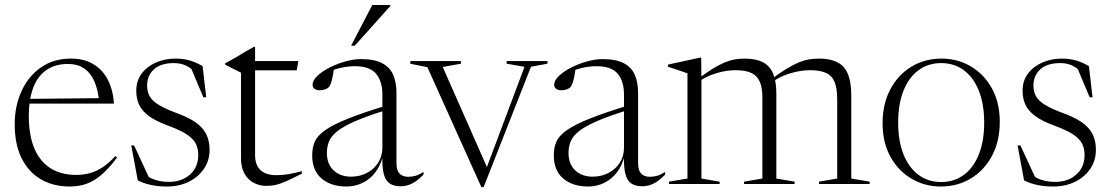

<svg xmlns="http://www.w3.org/2000/svg" viewBox="-20 -738 4456 770"><path d="M265 -503Q318 -503 355.2 -480.2Q392.5 -457.5 413 -417Q433.5 -376.5 437 -322.5H89.5V-341.5L397.5 -344.5L377.5 -330Q373 -380 357.5 -413.8Q342 -447.5 316 -464.5Q290 -481.5 253 -481.5Q200.5 -481.5 165.2 -456.5Q130 -431.5 112.8 -385Q95.5 -338.5 95.5 -273.5Q95.5 -195 118 -142.2Q140.5 -89.5 183 -63Q225.5 -36.5 285.5 -36.5Q315.5 -36.5 341.2 -43.8Q367 -51 392 -67.5Q417 -84 442.5 -112L449.5 -106Q417 -63 387.5 -37.5Q358 -12 327.2 -1Q296.5 10 259.5 10Q194 10 144.2 -18.8Q94.5 -47.5 66.8 -103.2Q39 -159 39 -240Q39 -311.5 65.8 -371.2Q92.5 -431 143.2 -467Q194 -503 265 -503Z M684 -503Q714.5 -503 740 -495.8Q765.5 -488.5 792.5 -473L807 -348H795.5L743 -472.5L765 -446Q744 -467 723.5 -476Q703 -485 677.5 -485Q625 -485 597.5 -460Q570 -435 570 -394.5Q570 -370.5 580.2 -352Q590.5 -333.5 616.5 -317.5Q642.5 -301.5 690 -284Q725.5 -271 750.5 -256.2Q775.5 -241.5 790.8 -224Q806 -206.5 813.2 -185Q820.5 -163.5 820.5 -136.5Q820.5 -94.5 798 -61.2Q775.5 -28 737 -9Q698.5 10 649 10Q615 10 586.2 4Q557.5 -2 532.5 -14.5L506.5 -154.5H518L582 -16L560.5 -39Q572 -29.5 586.8 -22.8Q601.5 -16 619 -12.2Q636.5 -8.5 656 -8.5Q709 -8.5 742 -38Q775 -67.5 775 -116Q775 -138 768.5 -154.5Q762 -171 747.2 -184.8Q732.5 -198.5 708.8 -210.8Q685 -223 650.5 -235.5Q605 -252.5 577.8 -272.2Q550.5 -292 538.5 -316.8Q526.5 -341.5 526.5 -374Q526.5 -414 548 -442.8Q569.5 -471.5 605.2 -487.2Q641 -503 684 -503Z M1003 -115.5Q1003 -76.5 1024.5 -56Q1046 -35.5 1088.5 -35.5Q1112 -35.5 1135.2 -39.2Q1158.5 -43 1190.5 -51.5V-41.5Q1150 -21 1126 -10.5Q1102 0 1084.8 3.8Q1067.5 7.5 1048 7.5Q1020.5 7.5 997.5 -4.8Q974.5 -17 960.5 -41.5Q946.5 -66 946.5 -104V-446.5L883 -478.5V-484.5Q896 -491 905.8 -496.5Q915.5 -502 924.8 -507.2Q934 -512.5 944.2 -518.8Q954.5 -525 967.5 -532.8Q980.5 -540.5 999 -550.5H1003V-475ZM983 -456V-493H1176.5L1170 -456Z M1537 -317 1539 -299.5Q1456.5 -274.5 1407 -253Q1357.5 -231.5 1332.5 -211.5Q1307.5 -191.5 1299.2 -170.2Q1291 -149 1291 -124.5Q1291 -80 1317.8 -54.8Q1344.5 -29.5 1388 -29.5Q1422.5 -29.5 1451 -44.2Q1479.5 -59 1496.5 -85.2Q1513.5 -111.5 1513.5 -146V-358.5Q1513.5 -412.5 1488 -442.5Q1462.5 -472.5 1403.5 -472.5Q1376 -472.5 1347.8 -466.2Q1319.5 -460 1290 -447L1320 -465.5Q1317.5 -448.5 1314.5 -433Q1311.5 -417.5 1307.8 -406.2Q1304 -395 1299.5 -389.5Q1294 -383 1283.8 -379.5Q1273.5 -376 1263 -376Q1249 -376 1241.2 -381.8Q1233.5 -387.5 1233.5 -398.5Q1233.5 -415.5 1252.8 -433.8Q1272 -452 1302 -467.2Q1332 -482.5 1365.5 -491.8Q1399 -501 1427.5 -501Q1481.5 -501 1512.8 -484.5Q1544 -468 1557 -437.5Q1570 -407 1570 -366V-83.5Q1570 -63 1576.2 -51Q1582.5 -39 1593.2 -34Q1604 -29 1617 -29Q1633 -29 1646.5 -33Q1660 -37 1678.5 -48.5V-38Q1654 -12.5 1632.2 -1.8Q1610.5 9 1586.5 9Q1559.5 9 1542.8 -2.2Q1526 -13.5 1519 -40.5Q1512 -67.5 1513.5 -114.5L1516.5 -116.5Q1507 -75.5 1485.5 -47.2Q1464 -19 1434 -4.5Q1404 10 1369.5 10Q1307.5 10 1269.8 -22Q1232 -54 1232 -115Q1232 -145.5 1242.2 -169.5Q1252.5 -193.5 1283.5 -215.5Q1314.5 -237.5 1375.2 -262Q1436 -286.5 1537 -317ZM1388 -554.5 1473 -718H1545.5V-714L1402.5 -554.5Z M2109.5 -470.5 1919.5 12.5H1910.5L1694 -468.5L1625.5 -482.5V-493H1828.5V-482.5L1755.5 -469.5L1939 -54L1922.5 -41L2083.5 -470L2012 -482.5V-493H2175.5V-482.5Z M2506 -317 2508 -299.5Q2425.5 -274.5 2376 -253Q2326.5 -231.5 2301.5 -211.5Q2276.5 -191.5 2268.2 -170.2Q2260 -149 2260 -124.5Q2260 -80 2286.8 -54.8Q2313.5 -29.5 2357 -29.5Q2391.5 -29.5 2420 -44.2Q2448.5 -59 2465.5 -85.2Q2482.5 -111.5 2482.5 -146V-358.5Q2482.5 -412.5 2457 -442.5Q2431.5 -472.5 2372.5 -472.5Q2345 -472.5 2316.8 -466.2Q2288.5 -460 2259 -447L2289 -465.5Q2286.5 -448.5 2283.5 -433Q2280.5 -417.5 2276.8 -406.2Q2273 -395 2268.5 -389.5Q2263 -383 2252.8 -379.5Q2242.5 -376 2232 -376Q2218 -376 2210.2 -381.8Q2202.5 -387.5 2202.5 -398.5Q2202.5 -415.5 2221.8 -433.8Q2241 -452 2271 -467.2Q2301 -482.5 2334.5 -491.8Q2368 -501 2396.5 -501Q2450.5 -501 2481.8 -484.5Q2513 -468 2526 -437.5Q2539 -407 2539 -366V-83.5Q2539 -63 2545.2 -51Q2551.5 -39 2562.2 -34Q2573 -29 2586 -29Q2602 -29 2615.5 -33Q2629 -37 2647.5 -48.5V-38Q2623 -12.5 2601.2 -1.8Q2579.5 9 2555.5 9Q2528.5 9 2511.8 -2.2Q2495 -13.5 2488 -40.5Q2481 -67.5 2482.5 -114.5L2485.5 -116.5Q2476 -75.5 2454.5 -47.2Q2433 -19 2403 -4.5Q2373 10 2338.5 10Q2276.5 10 2238.8 -22Q2201 -54 2201 -115Q2201 -145.5 2211.2 -169.5Q2221.5 -193.5 2252.5 -215.5Q2283.5 -237.5 2344.2 -262Q2405 -286.5 2506 -317Z M2793 -422.5V-22L2866 -9.5V0H2663V-9.5L2737 -22V-444Q2729 -447 2711 -453Q2693 -459 2659 -470.5V-479L2788 -507H2792ZM3093.5 -363.5V-22L3166.5 -9.5V0H2964V-9.5L3037.5 -22V-346.5Q3037.5 -386 3027 -410.2Q3016.5 -434.5 2993 -445.5Q2969.5 -456.5 2930.5 -456.5Q2893 -456.5 2853.2 -444.5Q2813.5 -432.5 2785 -412.5L2780 -422Q2813 -447 2838.8 -462.8Q2864.5 -478.5 2885.5 -487.2Q2906.5 -496 2925.8 -499.5Q2945 -503 2965.5 -503Q3012.5 -503 3040.5 -487.8Q3068.5 -472.5 3081 -441.5Q3093.5 -410.5 3093.5 -363.5ZM3394 -353V-22L3467.5 -9.5V0H3264.5V-9.5L3337.5 -22V-339Q3337.5 -384.5 3326.8 -409.8Q3316 -435 3292 -445.8Q3268 -456.5 3229 -456.5Q3190.5 -456.5 3150 -444.2Q3109.5 -432 3080.5 -411.5L3074 -421Q3108 -446 3134.2 -462Q3160.5 -478 3181.8 -487Q3203 -496 3222.8 -499.5Q3242.5 -503 3263.5 -503Q3334 -503 3364 -468.5Q3394 -434 3394 -353Z M3754.5 -8Q3806.5 -8 3845.2 -36.5Q3884 -65 3905.5 -118.5Q3927 -172 3927 -246.5Q3927 -320 3905.8 -373.5Q3884.5 -427 3845.8 -456Q3807 -485 3754.5 -485Q3702.5 -485 3663.8 -456.5Q3625 -428 3603.5 -374.5Q3582 -321 3582 -246.5Q3582 -173 3603.2 -119.5Q3624.5 -66 3663.2 -37Q3702 -8 3754.5 -8ZM3753 10Q3689 10 3635.8 -21.2Q3582.5 -52.5 3551 -109.5Q3519.5 -166.5 3519.5 -243.5Q3519.5 -322 3550.8 -380.2Q3582 -438.5 3635.5 -470.8Q3689 -503 3756 -503Q3820.5 -503 3873.5 -471.8Q3926.5 -440.5 3958 -383.5Q3989.5 -326.5 3989.5 -249.5Q3989.5 -171 3958 -112.5Q3926.5 -54 3873 -22Q3819.5 10 3753 10Z M4238.5 -503Q4269 -503 4294.5 -495.8Q4320 -488.5 4347 -473L4361.5 -348H4350L4297.5 -472.5L4319.5 -446Q4298.5 -467 4278 -476Q4257.5 -485 4232 -485Q4179.5 -485 4152 -460Q4124.5 -435 4124.5 -394.5Q4124.5 -370.5 4134.8 -352Q4145 -333.5 4171 -317.5Q4197 -301.5 4244.5 -284Q4280 -271 4305 -256.2Q4330 -241.5 4345.2 -224Q4360.5 -206.5 4367.8 -185Q4375 -163.5 4375 -136.5Q4375 -94.5 4352.5 -61.2Q4330 -28 4291.5 -9Q4253 10 4203.5 10Q4169.5 10 4140.8 4Q4112 -2 4087 -14.5L4061 -154.5H4072.5L4136.5 -16L4115 -39Q4126.5 -29.5 4141.2 -22.8Q4156 -16 4173.5 -12.2Q4191 -8.5 4210.5 -8.5Q4263.5 -8.5 4296.5 -38Q4329.5 -67.5 4329.5 -116Q4329.5 -138 4323 -154.5Q4316.5 -171 4301.8 -184.8Q4287 -198.5 4263.2 -210.8Q4239.5 -223 4205 -235.5Q4159.5 -252.5 4132.2 -272.2Q4105 -292 4093 -316.8Q4081 -341.5 4081 -374Q4081 -414 4102.5 -442.8Q4124 -471.5 4159.8 -487.2Q4195.5 -503 4238.5 -503Z"/></svg>

Font: Newsreader 60pt Light
Style: Regular
Weight: 300
Designer: Hugues Gentile
Foundry: Production Type
Version: Version 1.003